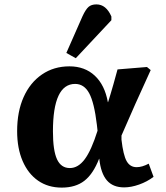

<svg xmlns="http://www.w3.org/2000/svg" viewBox="-20 -839 754 874"><path d="M261 15Q199 15 153.5 -16.5Q108 -48 83 -106Q58 -164 58 -242Q58 -331 87.5 -397Q117 -463 171 -500Q225 -537 296 -537Q366 -537 411.5 -494.5Q457 -452 471 -374H472Q478 -393 483.5 -411.5Q489 -430 496.5 -456Q504 -482 515 -523L649 -534L666 -520Q630 -442 595.5 -364.5Q561 -287 533 -222V-203Q541 -133 556.5 -105.5Q572 -78 602 -78Q627 -78 657 -94L679 -34Q650 -12 613.5 1Q577 14 545 14Q494 14 466.5 -18Q439 -50 432 -116H431Q404 -47 364 -16Q324 15 261 15ZM298 -74Q336 -74 366 -114.5Q396 -155 424 -244L421 -271Q409 -372 386 -414.5Q363 -457 322 -457Q221 -457 221 -241Q221 -154 239.5 -114Q258 -74 298 -74ZM325 -574 282 -598 356 -766Q370 -796 383 -807.5Q396 -819 419 -819Q463 -819 487 -764V-747Z"/></svg>

Font: Literata 7pt
Style: Bold Italic
Weight: 700
Italic angle: -2°
Designer: Latin by Veronika Burian and Jose Scaglione. Greek by Irene Vlachou. Cyrillic by Vera Evstafieva
Foundry: TypeTogether
Version: Version 3.002